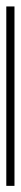

<svg xmlns="http://www.w3.org/2000/svg" viewBox="246 -155 66 610"><g transform="rotate(90 279.0 150.0)"><path d="M-5.5 163V137H564.5V163Z"/></g></svg>

Font: Bodoni Moda 9pt ExtraBold
Style: Regular
Weight: 800
Designer: Owen Earl
Foundry: indestructible type
Version: Version 2.005